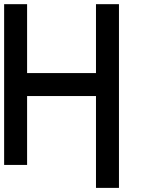

<svg xmlns="http://www.w3.org/2000/svg" viewBox="-20 -798 707 929"><path d="M111.1 -333.3V0H0V-777.8H111.1V-444.4H444.4V-777.8H555.6V111.1H444.4V-333.3Z"/></svg>

Font: Pixeloid Sans
Style: Regular
Weight: 400
Designer: GGBotNet
Foundry: GGBotNet
Version: 0.5